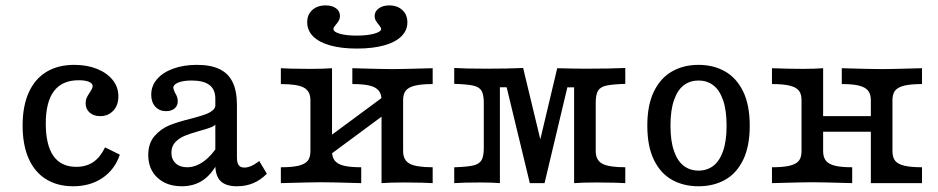

<svg xmlns="http://www.w3.org/2000/svg" viewBox="-20 -661 3387 693"><path d="M61.6 -207.9Q61.6 -277.4 83.5 -326.6Q105.5 -375.9 147.3 -401.4Q189.1 -426.9 248.3 -426.9Q294.2 -426.9 330.4 -412.3Q366.5 -397.7 386.9 -372.1Q407.3 -346.5 407.3 -313.2Q407.3 -281.4 389 -261.6Q370.6 -241.8 341.7 -241.8Q318.2 -241.8 303.6 -254.6Q289.1 -267.5 289.1 -288.4Q289.1 -299.8 293.2 -308.8Q297.4 -317.9 304.9 -328.5Q308.6 -334 311.5 -339.8Q314.4 -345.5 314.4 -349.9Q314.4 -360.2 300.9 -365.8Q287.3 -371.4 264.1 -371.4Q204.5 -371.4 174.9 -332.3Q145.2 -293.2 145.2 -215.2Q145.2 -137.6 172.8 -98.2Q200.4 -58.8 255.3 -58.8Q290.9 -58.8 316.3 -75.8Q341.6 -92.8 359.2 -129.1L412.5 -102.7Q394.4 -49 350.1 -18.9Q305.7 11.3 244.1 11.3Q186.9 11.3 145.7 -14.5Q104.5 -40.4 83 -89.6Q61.6 -138.8 61.6 -207.9Z M757.2 -66.5V-305Q757.2 -338.1 735.9 -354.2Q714.7 -370.4 671.4 -370.4Q642.3 -370.4 623.9 -363.2Q605.6 -355.9 605.6 -344.6Q605.6 -341.2 607.6 -335.8Q609.6 -330.4 612.1 -325.4Q616.8 -318.1 619.2 -310.8Q621.6 -303.6 621.6 -295.6Q621.6 -279.4 610.2 -269.6Q598.8 -259.8 579.5 -259.8Q555.4 -259.8 540.6 -276Q525.8 -292.2 525.8 -319.1Q525.8 -350.7 546.6 -375.1Q567.3 -399.4 604.8 -413.1Q642.4 -426.9 690.6 -426.9Q740.7 -426.9 772.7 -411.4Q804.7 -395.8 819.9 -363.9Q835.2 -332 835.2 -281.4V-93.7Q835.2 -73.6 841.5 -64.9Q847.9 -56.2 861.8 -56.2Q872.9 -56.2 884.6 -60.8Q896.2 -65.4 908.6 -74.6L915.6 -80L943.2 -34Q920.8 -11.1 894 0.1Q867.3 11.3 835.4 11.3Q795 11.3 776.1 -7.5Q757.2 -26.3 757.2 -66.5ZM515.1 -101.5Q515.1 -143.9 537.9 -170.1Q560.6 -196.2 591.8 -208.9Q623 -221.5 671.1 -233.2Q702.6 -241.6 719.3 -247.5Q736 -253.4 747 -262.2Q758 -271 758 -284.3L762.8 -218.6Q757.3 -208 743.2 -202.1Q729.1 -196.3 698.6 -188Q666.8 -179 647.1 -171Q627.4 -163 613 -148.2Q598.7 -133.5 598.7 -109.8Q598.7 -85.9 614 -71.6Q629.3 -57.3 655.3 -57.3Q685.7 -57.3 715 -78.3Q744.4 -99.3 768.5 -138.6L767.8 -78.1Q745.2 -32.6 712.6 -10.6Q680 11.3 636.5 11.3Q581.7 11.3 548.4 -19.5Q515.1 -50.3 515.1 -101.5Z M1251.7 -357.6V-414.8Q1360.7 -411.6 1397.2 -411.6Q1429.3 -411.6 1541.7 -414.8V-357.6Q1501 -357.6 1477.8 -351.9Q1454.7 -346.3 1444.9 -334.2Q1435 -322.1 1435 -299.5V-115.3Q1435 -83.1 1458.6 -70.2Q1482.1 -57.3 1541.7 -57.3V0Q1523 -0.8 1503.5 -1.6L1437.9 -2.4Q1387 -2.4 1357.1 0V-299.5Q1357.1 -321.3 1347 -333.8Q1336.9 -346.3 1314.5 -351.9Q1292 -357.6 1251.7 -357.6ZM1100.4 -115.3V-299.5Q1100.4 -331.8 1076.9 -344.7Q1053.3 -357.6 993.7 -357.6V-414.8Q1013.3 -414 1032 -413.2L1097.5 -412.4Q1148.4 -412.4 1178.4 -414.8V-115.3Q1178.4 -93.5 1188.4 -81Q1198.5 -68.5 1221 -62.9Q1243.5 -57.3 1283.8 -57.3V0Q1175.3 -3.2 1138.9 -3.2Q1106.6 -3.2 993.7 0V-57.3Q1034.5 -57.3 1057.6 -62.9Q1080.7 -68.5 1090.6 -80.6Q1100.4 -92.7 1100.4 -115.3ZM1130 -139.2 1373.4 -319.2 1405.5 -275.6 1162 -95.6ZM1088.8 -581Q1088.8 -607.9 1106.9 -624.7Q1125.1 -641.5 1155.3 -641.5Q1178.8 -641.5 1192.9 -631Q1207 -620.6 1207 -603.6Q1207 -594.1 1202.8 -586.5Q1198.5 -578.9 1191.5 -570.9Q1188.3 -567.5 1185.9 -563.4Q1183.5 -559.2 1183.5 -556.5Q1183.5 -545.6 1207.1 -539Q1230.7 -532.5 1268.1 -532.5Q1304.8 -532.5 1330.3 -539.4Q1355.7 -546.4 1355.7 -556.5Q1355.7 -559.2 1353.3 -563Q1351 -566.8 1347.7 -570.9Q1340.8 -578.9 1336.5 -586.5Q1332.2 -594.1 1332.2 -603.6Q1332.2 -619.8 1347.1 -630.7Q1362 -641.5 1384.7 -641.5Q1414.2 -641.5 1432.3 -624.7Q1450.4 -607.9 1450.4 -580.3Q1450.4 -551.2 1428.6 -529.8Q1406.8 -508.3 1365.7 -497Q1324.6 -485.7 1268.1 -485.7Q1212.5 -485.7 1172.1 -497Q1131.7 -508.3 1110.2 -529.7Q1088.8 -551.1 1088.8 -581Z M1726.2 -127.7V-289Q1726.2 -319.7 1718 -333.4Q1709.8 -347.1 1688.6 -351.9Q1667.4 -356.8 1619.5 -358.4V-415.6Q1661 -413.1 1735.9 -413.1Q1811.2 -413.1 1868.2 -415.6L1947.4 -86.6L1912 -81.4L1991.2 -414.8Q2054.1 -413.1 2094.1 -413.1Q2180.9 -413.1 2236.9 -415.6V-358.3Q2189.3 -356.8 2168.1 -351.9Q2146.8 -347.1 2138.5 -333.5Q2130.2 -319.8 2130.2 -289.8V-115.3Q2130.2 -83.1 2153.7 -70.2Q2177.2 -57.3 2236.9 -57.3V0Q2218.1 -0.8 2198.6 -1.6L2133.1 -2.4Q2082.1 -2.4 2052.2 0V-345.8H2027.8L1945.5 0H1892.3L1808.7 -346H1784.3V0Q1756.5 -2.4 1713.5 -2.4Q1654.7 -2.4 1619.5 0V-57.2Q1667.3 -58.8 1688.5 -63.8Q1709.7 -68.8 1718 -82.8Q1726.2 -96.7 1726.2 -127.7Z M2316.4 -207.4Q2316.4 -282.1 2340.3 -331Q2364.2 -379.8 2405.8 -403.3Q2447.3 -426.9 2501.3 -426.9Q2555.2 -426.9 2596.8 -403.3Q2638.3 -379.8 2662.2 -331Q2686.1 -282.1 2686.1 -207.4Q2686.1 -132.6 2662.2 -83.8Q2638.3 -34.9 2596.8 -11.8Q2555.2 11.3 2501.3 11.3Q2447.3 11.3 2405.8 -11.8Q2364.2 -34.9 2340.3 -83.8Q2316.4 -132.6 2316.4 -207.4ZM2602.5 -207.4Q2602.5 -263.3 2589.7 -300Q2576.8 -336.6 2554.2 -353.5Q2531.7 -370.4 2501.3 -370.4Q2470.9 -370.4 2448.3 -353.5Q2425.7 -336.6 2412.9 -300Q2400 -263.3 2400 -207.4Q2400 -151.7 2412.9 -115.4Q2425.7 -79.1 2448.3 -62.1Q2470.9 -45.2 2501.3 -45.2Q2531.7 -45.2 2554.2 -62.1Q2576.8 -79.1 2589.7 -115.4Q2602.5 -151.7 2602.5 -207.4Z M3018.3 -357.6V-414.8Q3126.8 -411.6 3163.3 -411.6Q3195.4 -411.6 3307.9 -414.8V-357.6Q3267.1 -357.6 3244 -351.9Q3220.8 -346.3 3211 -334.2Q3201.2 -322.1 3201.2 -299.5V0H3123.2V-299.5Q3123.2 -321.3 3113.2 -333.8Q3103.1 -346.3 3080.8 -351.9Q3058.4 -357.6 3018.3 -357.6ZM2873 -115.3V-299.5Q2873 -322.1 2863.2 -334.2Q2853.3 -346.3 2830.2 -351.9Q2807.1 -357.6 2766.3 -357.6V-414.8Q2832 -412.4 2879.8 -412.4Q2916.5 -412.4 2951 -414.8V-115.3Q2951 -93.5 2961 -81Q2971 -68.5 2993.4 -62.9Q3015.8 -57.3 3055.9 -57.3V0Q2947.8 -3.2 2911.5 -3.2Q2879.2 -3.2 2766.3 0V-57.3Q2807.1 -57.3 2830.2 -62.9Q2853.3 -68.5 2863.2 -80.6Q2873 -92.7 2873 -115.3ZM2922 -241.9H3152.2V-185.5H2922ZM3307.9 -57.3V0H3163.3L3201.2 -115.3Q3201.2 -92.7 3211 -80.6Q3220.8 -68.5 3244 -62.9Q3267.1 -57.3 3307.9 -57.3Z"/></svg>

Font: Playfair Micro SmCond SmLight
Style: Regular
Weight: 360
Width: 4
Designer: Claus Eggers Sørensen
Foundry: Claus Eggers Sørensen
Version: Version 2.100;Glyphs 3.2 (3219)